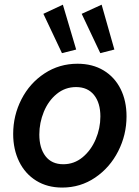

<svg xmlns="http://www.w3.org/2000/svg" viewBox="-20 -805 604 832"><path d="M37.1 -224.6Q37.1 -304.7 73 -374.8Q108.9 -444.8 172.9 -486.8Q236.8 -528.8 315.9 -528.8Q380.9 -528.8 429 -499.8Q477.1 -470.7 502.7 -419.2Q528.3 -367.7 528.3 -300.8Q528.3 -220.7 492.2 -149.7Q456.1 -78.6 392.3 -35.4Q328.6 7.8 249.5 7.8Q185.1 7.8 137 -22Q88.9 -51.8 63 -104.7Q37.1 -157.7 37.1 -224.6ZM415 -300.3Q415 -358.9 387.5 -393.3Q359.9 -427.7 309.6 -427.7Q262.2 -427.7 225.8 -397.9Q189.5 -368.2 169.9 -320.6Q150.4 -272.9 150.4 -222.2Q150.4 -163.1 177.2 -128.2Q204.1 -93.3 254.4 -93.3Q301.3 -93.3 337.9 -123.5Q374.5 -153.8 394.8 -201.7Q415 -249.5 415 -300.3ZM168 -745.1 252.4 -784.7 310.1 -590.3 248.5 -574.7ZM334 -745.1 420.4 -784.7 475.6 -590.3 414.6 -574.7Z"/></svg>

Font: Reddit Sans Vanilla SemiBold
Style: Italic
Weight: 600
Italic angle: -11.25°
Designer: Stephen Hutchings
Version: Version 1.013